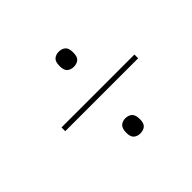

<svg xmlns="http://www.w3.org/2000/svg" viewBox="-108 -722 726 726"><g transform="rotate(-45 255.0 -358.5)"><path d="M274 -496Q259 -496 248.5 -504.5Q238 -513 238 -536Q238 -560 248.5 -568.5Q259 -577 274 -577Q290 -577 300.5 -568.5Q311 -560 311 -536Q311 -513 300.5 -504.5Q290 -496 274 -496ZM79 -347V-367H469V-347ZM274 -140Q259 -140 248.5 -148.5Q238 -157 238 -179Q238 -203 248.5 -212Q259 -221 274 -221Q290 -221 300.5 -212Q311 -203 311 -179Q311 -157 300.5 -148.5Q290 -140 274 -140Z"/></g></svg>

Font: Noto Serif Display SemiCondensed
Style: Bold Italic
Weight: 700
Width: 4
Italic angle: -12°
Designer: Monotype Design Team
Foundry: Monotype Imaging Inc.
Version: Version 2.009